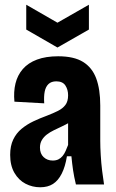

<svg xmlns="http://www.w3.org/2000/svg" viewBox="-20 -780 492 812"><path d="M150 12Q117 12 88 -3Q59 -18 41 -49Q23 -80 23 -125Q23 -163 36 -190Q49 -217 71.5 -235.5Q94 -254 121.5 -267Q149 -280 179 -291Q205 -301 225 -311Q245 -321 256.5 -336Q268 -351 268 -377Q268 -401 256.5 -418.5Q245 -436 218 -436Q197 -436 185 -424.5Q173 -413 169 -392.5Q165 -372 167 -343L41 -350Q37 -392 45.5 -427Q54 -462 76.5 -488Q99 -514 136.5 -528Q174 -542 226 -542Q293 -542 331.5 -518Q370 -494 387 -448Q404 -402 404 -334V-184Q404 -158 406 -124Q408 -90 412 -57.5Q416 -25 420 0H301Q293 -33 289 -60.5Q285 -88 282 -119H263Q256 -75 241 -45.5Q226 -16 204 -2Q182 12 150 12ZM203 -101Q217 -101 227 -106Q237 -111 244.5 -120Q252 -129 257.5 -141.5Q263 -154 268 -167V-289L301 -283Q290 -271 274 -262Q258 -253 241 -245Q224 -237 207.5 -229Q191 -221 178 -211Q165 -201 157 -187.5Q149 -174 149 -156Q149 -130 164.5 -115.5Q180 -101 203 -101ZM91 -760 223 -684 356 -760V-655L223 -579L91 -655Z"/></svg>

Font: Bricolage Grotesque Condensed
Style: Bold
Weight: 700
Width: 3
Designer: Mathieu Triay
Foundry: Atelier Triay
Version: Version 1.001;gftools[0.9.33.dev8+g029e19f]